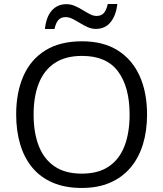

<svg xmlns="http://www.w3.org/2000/svg" viewBox="-20 -932 818 962"><path d="M716.8 -357.9Q716.8 -275.4 695.8 -207.8Q674.8 -140.1 633.5 -91.6Q592.3 -43 531.2 -16.6Q470.2 9.8 389.6 9.8Q306.6 9.8 244.9 -16.6Q183.1 -43 142.3 -91.8Q101.6 -140.6 81.3 -208.5Q61 -276.4 61 -358.9Q61 -468.3 97.2 -550.8Q133.3 -633.3 206.8 -679.2Q280.3 -725.1 391.1 -725.1Q497.1 -725.1 569.6 -679.7Q642.1 -634.3 679.4 -552Q716.8 -469.7 716.8 -357.9ZM148.4 -357.9Q148.4 -267.1 174.3 -200.7Q200.2 -134.3 253.7 -98.1Q307.1 -62 389.6 -62Q472.7 -62 525.6 -98.1Q578.6 -134.3 604 -200.7Q629.4 -267.1 629.4 -357.9Q629.4 -496.1 571.5 -574Q513.7 -651.9 391.1 -651.9Q308.1 -651.9 254.4 -616.2Q200.7 -580.6 174.6 -514.9Q148.4 -449.2 148.4 -357.9ZM205.1 -786.6Q208 -815.9 216.3 -838.9Q224.6 -861.8 238.3 -877.9Q252 -894 270.8 -902.6Q289.6 -911.1 312.5 -911.1Q335 -911.1 355.5 -902.1Q376 -893.1 394.5 -881.6Q413.1 -870.1 430.4 -861.1Q447.8 -852.1 463.9 -852.1Q487.3 -852.1 500.2 -866.5Q513.2 -880.9 520 -912.1H567.9Q561.5 -855 534.2 -821Q506.8 -787.1 460.4 -787.1Q439 -787.1 418.9 -796.1Q398.9 -805.2 380.4 -816.7Q361.8 -828.1 344 -837.2Q326.2 -846.2 309.1 -846.2Q285.2 -846.2 272.5 -831.8Q259.8 -817.4 252.9 -786.6Z"/></svg>

Font: Wonky
Style: Regular
Weight: 400
Designer: Monotype Design Team
Foundry: Monotype Imaging Inc.
Version: Version 3.000